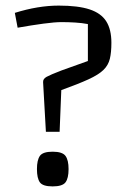

<svg xmlns="http://www.w3.org/2000/svg" viewBox="-20 -660 436 686"><path d="M144 -189 134 -366Q133 -378 146.5 -385.5Q160 -393 199 -408L294 -442V-574Q273 -578 248.5 -579.5Q224 -581 200 -581Q176 -581 135 -575.5Q94 -570 43 -561L33 -614Q116 -640 190 -640Q259 -640 300 -626.5Q341 -613 359.5 -584Q378 -555 378 -507Q378 -473 372.5 -450Q367 -427 349.5 -410Q332 -393 296 -376.5Q260 -360 199 -338L193 -189ZM112 -56Q112 -88 122.5 -103Q133 -118 168 -118Q203 -118 214 -103Q225 -88 225 -56Q225 -23 214 -8.5Q203 6 168 6Q133 6 122.5 -8.5Q112 -23 112 -56Z"/></svg>

Font: Changa ExtraLight Light
Style: Regular
Weight: 300
Version: Version 3.002; ttfautohint (v1.8.2)